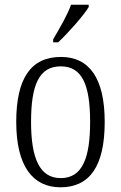

<svg xmlns="http://www.w3.org/2000/svg" viewBox="-20 -786 514 816"><path d="M206 -619V-606H227C272 -648 336 -721 357 -756V-766H282C266 -721 235 -669 206 -619ZM237 10C360 10 425 -78 425 -268C425 -454 359 -544 239 -544C112 -544 49 -454 49 -268C49 -79 120 10 237 10ZM238 -29C149 -29 112 -112 112 -268C112 -425 146 -504 238 -504C329 -504 363 -426 363 -268C363 -114 330 -29 238 -29Z"/></svg>

Font: Noto Serif Devanagari Condensed Light
Style: Regular
Weight: 300
Width: 3
Designer: Universal Thirst, Indian Type Foundry and the Monotype Design Team
Foundry: Monotype Imaging Inc.
Version: Version 2.004